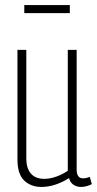

<svg xmlns="http://www.w3.org/2000/svg" viewBox="-20 -729 383 759"><path d="M143 10Q103 10 76 -15Q49 -40 49 -99V-532H84V-102Q84 -64 102 -43Q120 -22 155 -22Q178 -22 203 -31Q228 -40 248 -54V-532H283V-59Q283 -24 308 -24Q322 -24 335 -30L343 -1Q321 10 300 10Q283 10 270 1Q257 -8 253 -25Q228 -9 200 0.5Q172 10 143 10ZM76 -677V-709H256V-677Z"/></svg>

Font: Georama Condensed ExtraLight
Style: Regular
Weight: 200
Width: 3
Designer: Jean-Baptiste Levee
Foundry: Production Type
Version: Version 1.000